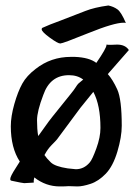

<svg xmlns="http://www.w3.org/2000/svg" viewBox="-20 -670 497 686"><path d="M429.7 -587.9Q426.8 -588.9 421.9 -588.9Q387.7 -588.9 295.9 -551.8Q204.1 -514.6 195.3 -514.6Q186.5 -514.6 157.7 -535.6Q128.9 -556.6 128.9 -565.4Q128.9 -568.4 130.9 -570.3Q156.2 -582 194.3 -595.7L285.2 -630.9Q317.4 -643.6 367.2 -650.4Q385.7 -646.5 399.4 -636.7Q413.1 -627 429.7 -587.9ZM50.8 -92.8Q18.6 -141.6 18.6 -218.8Q18.6 -253.9 31.2 -298.3Q43.9 -342.8 59.6 -371.1Q75.2 -399.4 107.4 -423.8Q162.1 -466.8 233.4 -466.8H247.1Q298.8 -464.8 324.2 -445.3Q360.4 -498 360.4 -508.8V-510.7Q365.2 -509.8 376 -509.8L398.4 -510.7Q427.7 -510.7 440.4 -491.2L365.2 -405.3Q382.8 -385.7 398.9 -350.6Q415 -315.4 415 -220.7Q415 -180.7 399.4 -128.4Q383.8 -76.2 357.9 -49.3Q332 -22.5 303.7 -13.2Q275.4 -3.9 256.8 -3.9L225.6 -4.9Q212.9 -3.9 193.4 -3.9Q143.6 -3.9 102.5 -36.1Q99.6 -24.4 100.6 -17.6Q71.3 -15.6 66.4 -15.6Q61.5 -15.6 20.5 -24.4Q16.6 -25.4 16.6 -30.3Q16.6 -35.2 21.5 -44.9Q26.4 -54.7 36.6 -70.3Q46.9 -85.9 50.8 -92.8ZM277.3 -385.7Q256.8 -401.4 226.6 -401.4Q159.2 -401.4 134.8 -331.1Q112.3 -272.5 112.3 -240.2Q112.3 -208 116.2 -185.5L117.2 -184.6Q124 -193.4 139.6 -215.8Q155.3 -238.3 168 -253.9L232.4 -334Q245.1 -349.6 250.5 -358.4Q255.9 -367.2 259.8 -371.1Q263.7 -375 269 -378.9Q274.4 -382.8 277.3 -385.7ZM221.7 -68.4 251 -65.4Q280.3 -65.4 300.8 -89.8Q309.6 -99.6 324.2 -139.6Q338.9 -179.7 338.9 -212.9Q338.9 -293.9 313.5 -341.8L267.6 -285.2L183.6 -171.9Q179.7 -167 165 -152.3Q150.4 -137.7 139.6 -117.2L138.7 -116.2Q146.5 -104.5 161.6 -89.8Q176.8 -75.2 221.7 -68.4Z"/></svg>

Font: Essays1743
Style: Medium
Weight: 500
Designer: Based on the typeface in a 1743 English translation of the essays of Montaigne.  PostScript/TrueType font designed by Jo
Version: Version 002.100